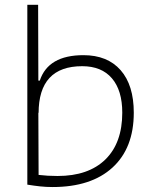

<svg xmlns="http://www.w3.org/2000/svg" viewBox="-20 -752 626 782"><path d="M193.8 9.8Q168 9.8 143.1 7.1Q118.2 4.4 91.3 0V-732.4H135.3L136.2 -423.8H142.1Q176.3 -527.3 319.8 -527.3Q417.5 -527.3 471.2 -466.3Q524.9 -405.3 524.9 -293Q524.9 -148.9 438.2 -69.6Q351.6 9.8 193.8 9.8ZM136.2 -294.4 137.2 -39.6Q173.8 -35.2 214.4 -35.2Q340.3 -35.2 409.2 -102.5Q478 -169.9 478 -293Q478 -383.8 435.8 -433.1Q393.6 -482.4 314.9 -482.4Q137.2 -482.4 137.2 -291Z"/></svg>

Font: Cascadia Mono NF ExtraLight
Style: Regular
Weight: 200
Monospace: yes
Designer: Aaron Bell
Foundry: Saja Typeworks
Version: Version 2404.023; ttfautohint (v1.8.4)